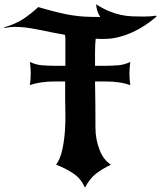

<svg xmlns="http://www.w3.org/2000/svg" viewBox="-43 -806 748 893"><path d="M685 -729Q661 -708 632.5 -689Q604 -670 573 -656Q542 -642 509 -633.5Q476 -625 443 -625Q432 -625 422 -625Q412 -625 402 -626Q399 -596 399 -565V-500H450Q478 -500 507.5 -502.5Q537 -505 563 -518Q561 -504 560 -491Q559 -478 559 -464Q559 -450 560 -437Q561 -424 563 -410Q538 -419 509.5 -423Q481 -427 451 -427H399Q400 -375 400.5 -322Q401 -269 401 -211Q401 -159 419.5 -110.5Q438 -62 473 -40Q431 -20 402.5 2.5Q374 25 352 67Q335 26 299 1.5Q263 -23 218 -40Q238 -68 247 -110.5Q256 -153 259 -197Q262 -241 261 -282Q260 -323 260 -349V-427H208Q178 -427 149.5 -423Q121 -419 96 -410Q98 -424 99 -437Q100 -450 100 -464Q100 -478 99 -491Q98 -504 96 -518Q122 -505 151.5 -502.5Q181 -500 209 -500H261V-594V-614Q261 -622 261 -629Q261 -636 259 -644Q193 -656 133.5 -668.5Q74 -681 25 -681Q3 -681 -22 -676L-23 -679Q31 -695 65.5 -718Q100 -741 135 -773Q187 -758 223.5 -749Q260 -740 291.5 -735Q323 -730 353.5 -728.5Q384 -727 423 -727Q413 -744 409 -757.5Q405 -771 404 -786Q437 -765 465.5 -753.5Q494 -742 520 -736.5Q546 -731 572 -730Q598 -729 626 -729Q642 -729 655.5 -730Q669 -731 683 -733Z"/></svg>

Font: New Rocker
Style: Regular
Weight: 400
Designer: Pablo Impallari, Brenda Gallo, Rodrigo Fuenzalida
Foundry: Pablo Impallari, Brenda Gallo, Rodrigo Fuenzalida
Version: Version 1.000; ttfautohint (v0.93) -l 8 -r 50 -G 200 -x 14 -